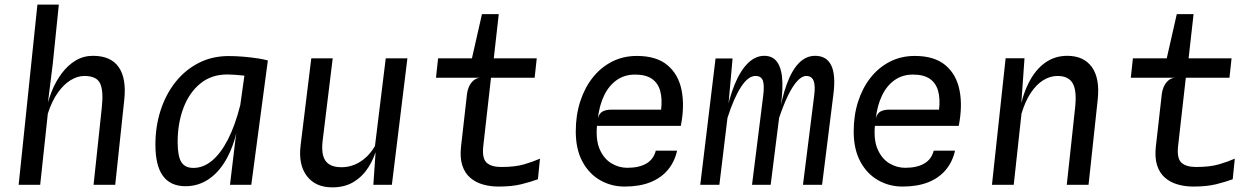

<svg xmlns="http://www.w3.org/2000/svg" viewBox="-20 -798 5438 829"><path d="M60.5 0 141.5 -778H234L208 -524L181.5 -311L177 -311.5Q185.5 -358.5 203 -402.5Q220.5 -446.5 246.5 -481.2Q272.5 -516 306.2 -536.5Q340 -557 381.5 -557Q458.5 -557 492.5 -508.2Q526.5 -459.5 516.5 -367L477.5 0H384L419.5 -333Q427.5 -406 412.2 -438Q397 -470 344 -470Q315 -470 285.2 -452Q255.5 -434 229.8 -398Q204 -362 186.5 -307.5L153.5 0Z M973 0 996 -191.5 1038.5 -494.5 1056.5 -520 1136.5 -537 1065 0ZM781 6Q716 6 683.5 -38.5Q651 -83 651 -173.5Q651 -251.5 673.2 -320.8Q695.5 -390 737 -442.8Q778.5 -495.5 837 -525.8Q895.5 -556 967.5 -556Q1000 -556 1033.2 -553Q1066.5 -550 1094 -545.8Q1121.5 -541.5 1136.5 -537L1108.5 -460Q1101.5 -462.5 1082.8 -465.5Q1064 -468.5 1040.5 -471Q1017 -473.5 995.5 -475Q974 -476.5 961.5 -476.5Q892.5 -476.5 844.5 -437Q796.5 -397.5 771.8 -331.2Q747 -265 747 -184.5Q747 -124 762.8 -98.5Q778.5 -73 815 -73Q858 -73 895.8 -104.5Q933.5 -136 964.5 -196.5Q995.5 -257 1017.5 -344.5L1027 -311L1008.5 -260.5Q993 -177 961 -117.2Q929 -57.5 883.2 -25.8Q837.5 6 781 6Z M1414.5 11Q1342 11 1304.8 -38.2Q1267.5 -87.5 1278 -171L1324 -546H1416.5L1373 -190Q1368.5 -152 1375 -126.8Q1381.5 -101.5 1401 -88.8Q1420.5 -76 1454 -76Q1498.5 -76 1536.2 -100.2Q1574 -124.5 1599 -167.5L1645.5 -546H1739L1672 0H1592L1605 -189.5L1608.5 -164.5Q1596.5 -116.5 1571.5 -76.8Q1546.5 -37 1507.8 -13Q1469 11 1414.5 11Z M2132.5 7.5Q2096 7.5 2064.2 -1.8Q2032.5 -11 2009.5 -31.2Q1986.5 -51.5 1976 -84.2Q1965.5 -117 1970.5 -164L1996.5 -393.5Q1998 -406.5 2004 -421.5Q2010 -436.5 2022 -448.2Q2034 -460 2052 -462.5L2014.5 -524L2016.5 -541L2061 -737H2133.5L2108 -510.5L2102.5 -484.5L2066.5 -166Q2061 -114 2081.2 -95.5Q2101.5 -77 2144.5 -77Q2205 -77 2244.2 -88.8Q2283.5 -100.5 2311.5 -113L2302.5 -24Q2271 -12.5 2230.8 -2.5Q2190.5 7.5 2132.5 7.5ZM1862.5 -462.5 1871.5 -546H2297.5L2288.5 -462.5Z M2677 7.5Q2619.5 7.5 2571.5 -19.8Q2523.5 -47 2494.8 -100.2Q2466 -153.5 2466 -230.5Q2466 -300 2485 -359.2Q2504 -418.5 2539 -462.8Q2574 -507 2622.5 -531.8Q2671 -556.5 2729.5 -556.5Q2814.5 -556.5 2862 -516.5Q2909.5 -476.5 2923 -408.2Q2936.5 -340 2919.5 -254.5H2557.5Q2552 -191.5 2570.2 -151.5Q2588.5 -111.5 2620.5 -92.5Q2652.5 -73.5 2688.5 -73.5Q2739 -73.5 2770.5 -91.8Q2802 -110 2811.5 -147.5H2903.5Q2893 -100 2864 -65Q2835 -30 2788.2 -11.2Q2741.5 7.5 2677 7.5ZM2561.5 -287.5Q2568 -309.5 2582.5 -317Q2597 -324.5 2619 -324.5H2834.5Q2840 -371.5 2830.5 -405.5Q2821 -439.5 2794.5 -457.8Q2768 -476 2722 -476Q2676.5 -476 2642.8 -452.2Q2609 -428.5 2588.5 -386Q2568 -343.5 2561.5 -287.5Z M3003.5 0 3069.5 -545.5H3143L3119.5 -282L3112 -290Q3127.5 -373.5 3152 -433.2Q3176.5 -493 3209 -525Q3241.5 -557 3280 -557Q3318 -557 3337.2 -527.8Q3356.5 -498.5 3358.2 -442.2Q3360 -386 3345.5 -304.5L3346 -305.5L3307.5 0H3227L3275 -382.5Q3281 -429 3274 -449.5Q3267 -470 3242 -470Q3210 -470 3179 -421.8Q3148 -373.5 3121 -289L3086 0ZM3447 0 3495.5 -386Q3501 -429 3492.8 -449.5Q3484.5 -470 3461 -470Q3442.5 -470 3422.2 -448Q3402 -426 3382.2 -385.2Q3362.5 -344.5 3344 -289L3340.5 -285Q3354.5 -372.5 3376.5 -433.2Q3398.5 -494 3429.2 -525.5Q3460 -557 3499.5 -557Q3548.5 -557 3568.8 -516.2Q3589 -475.5 3578.5 -392L3529.5 0Z M3877 7.5Q3819.5 7.5 3771.5 -19.8Q3723.5 -47 3694.8 -100.2Q3666 -153.5 3666 -230.5Q3666 -300 3685 -359.2Q3704 -418.5 3739 -462.8Q3774 -507 3822.5 -531.8Q3871 -556.5 3929.5 -556.5Q4014.5 -556.5 4062 -516.5Q4109.5 -476.5 4123 -408.2Q4136.5 -340 4119.5 -254.5H3757.5Q3752 -191.5 3770.2 -151.5Q3788.5 -111.5 3820.5 -92.5Q3852.5 -73.5 3888.5 -73.5Q3939 -73.5 3970.5 -91.8Q4002 -110 4011.5 -147.5H4103.5Q4093 -100 4064 -65Q4035 -30 3988.2 -11.2Q3941.5 7.5 3877 7.5ZM3761.5 -287.5Q3768 -309.5 3782.5 -317Q3797 -324.5 3819 -324.5H4034.5Q4040 -371.5 4030.5 -405.5Q4021 -439.5 3994.5 -457.8Q3968 -476 3922 -476Q3876.5 -476 3842.8 -452.2Q3809 -428.5 3788.5 -386Q3768 -343.5 3761.5 -287.5Z M4263 0 4322 -546.5H4403.5L4384.5 -277L4379 -303Q4392.5 -382 4420.8 -438.8Q4449 -495.5 4491.2 -526.2Q4533.5 -557 4588 -557Q4659.5 -557 4694.5 -508.2Q4729.5 -459.5 4719.5 -367L4680 0H4586L4622 -333Q4630 -406 4611.8 -438Q4593.5 -470 4546 -470Q4514.5 -470 4485 -452Q4455.5 -434 4431.2 -398Q4407 -362 4390.5 -307.5L4357 0Z M5132.5 7.5Q5096 7.5 5064.2 -1.8Q5032.5 -11 5009.5 -31.2Q4986.5 -51.5 4976 -84.2Q4965.5 -117 4970.5 -164L4996.5 -393.5Q4998 -406.5 5004 -421.5Q5010 -436.5 5022 -448.2Q5034 -460 5052 -462.5L5014.5 -524L5016.5 -541L5061 -737H5133.5L5108 -510.5L5102.5 -484.5L5066.5 -166Q5061 -114 5081.2 -95.5Q5101.5 -77 5144.5 -77Q5205 -77 5244.2 -88.8Q5283.5 -100.5 5311.5 -113L5302.5 -24Q5271 -12.5 5230.8 -2.5Q5190.5 7.5 5132.5 7.5ZM4862.5 -462.5 4871.5 -546H5297.5L5288.5 -462.5Z"/></svg>

Font: Spline Sans Mono
Style: Italic
Weight: 400
Italic angle: -4°
Monospace: yes
Designer: Eben Sorkin, Mirko Velimirovic
Foundry: Sorkin Type
Version: Version 1.004